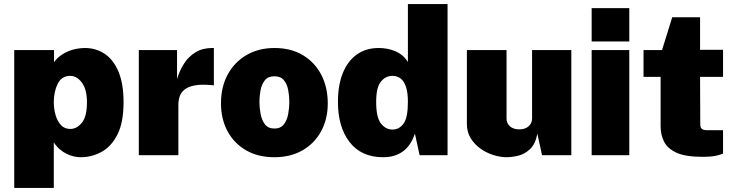

<svg xmlns="http://www.w3.org/2000/svg" viewBox="-20 -763 3610 944"><path d="M50 161V-517H245.5V-457Q260 -477 278.8 -490.5Q297.5 -504 318 -512Q338.5 -520 359 -523.5Q379.5 -527 397.5 -527Q451.5 -527 494.5 -498.5Q537.5 -470 562.5 -410.8Q587.5 -351.5 587.5 -260Q587.5 -161.5 557.8 -102.2Q528 -43 479.8 -16.5Q431.5 10 376.5 10Q360.5 10 342.8 6Q325 2 307.2 -6.8Q289.5 -15.5 273.5 -29.2Q257.5 -43 244.5 -63V161ZM325.5 -129Q358 -129 382.8 -159.8Q407.5 -190.5 407.5 -260Q407.5 -323 382.8 -356.5Q358 -390 325.5 -390Q283 -390 263.8 -351.2Q244.5 -312.5 244.5 -260Q244.5 -228.5 253 -198.2Q261.5 -168 279.2 -148.5Q297 -129 325.5 -129Z M662.5 0V-517H850.5V-374Q862.5 -415.5 884.8 -450.2Q907 -485 941.5 -506Q976 -527 1024 -527Q1027.5 -527 1029.5 -527Q1031.5 -527 1031.5 -527V-343Q1030 -343.5 1028.8 -343.5Q1027.5 -343.5 1025 -344Q970.5 -349.5 937.2 -343Q904 -336.5 886.5 -321.8Q869 -307 863 -287.8Q857 -268.5 857 -248V0Z M1328.5 10Q1248.5 10 1189.8 -24Q1131 -58 1098.8 -117.8Q1066.5 -177.5 1066.5 -255Q1066.5 -336.5 1100.2 -397.8Q1134 -459 1193.2 -493Q1252.5 -527 1329.5 -527Q1410.5 -527 1469.2 -491.8Q1528 -456.5 1559.8 -395Q1591.5 -333.5 1591.5 -255Q1591.5 -178 1559.2 -118.2Q1527 -58.5 1468 -24.2Q1409 10 1328.5 10ZM1329.5 -131Q1360.5 -131 1376.2 -152.2Q1392 -173.5 1397.2 -204Q1402.5 -234.5 1402.5 -262Q1402.5 -290 1397.2 -319.2Q1392 -348.5 1376.2 -368.2Q1360.5 -388 1329.5 -388Q1298 -388 1282.2 -368.2Q1266.5 -348.5 1261 -319.2Q1255.5 -290 1255.5 -262Q1255.5 -234.5 1261 -204Q1266.5 -173.5 1282.2 -152.2Q1298 -131 1329.5 -131Z M1863.5 10Q1756.5 10 1699 -64.2Q1641.5 -138.5 1641.5 -262Q1641.5 -343.5 1665.2 -403Q1689 -462.5 1734 -494.8Q1779 -527 1842.5 -527Q1862 -527 1882 -523.5Q1902 -520 1921.2 -512.2Q1940.5 -504.5 1957 -491.2Q1973.5 -478 1985.5 -458V-743H2180.5V0H2043L2020 -106Q2011 -79 1997.2 -57.5Q1983.5 -36 1964.2 -21Q1945 -6 1920 2Q1895 10 1863.5 10ZM1909.5 -126Q1943.5 -126 1964.5 -155.8Q1985.5 -185.5 1985.5 -262Q1985.5 -308 1976 -336.2Q1966.5 -364.5 1949.5 -377.2Q1932.5 -390 1909.5 -390Q1876.5 -390 1853 -362Q1829.5 -334 1829.5 -262Q1829.5 -185.5 1853 -155.8Q1876.5 -126 1909.5 -126Z M2471 10Q2439.5 10 2405.5 -0.8Q2371.5 -11.5 2342 -32.5Q2312.5 -53.5 2294 -83.8Q2275.5 -114 2275.5 -153V-517H2470.5V-180Q2470.5 -157.5 2487 -142.2Q2503.5 -127 2533 -127Q2562.5 -127 2579.2 -142.2Q2596 -157.5 2596 -180V-517H2789V0H2645L2622 -106Q2612.5 -54.5 2586 -29.8Q2559.5 -5 2527.8 2.5Q2496 10 2471 10Z M3074 -517V0H2889V-517ZM3074 -723V-559H2889V-723Z M3535 -385H3422L3423 -151Q3423 -139.5 3427.2 -133.5Q3431.5 -127.5 3438.5 -125.2Q3445.5 -123 3454 -123H3535V-8Q3524.5 -3 3501.5 2.5Q3478.5 8 3432 8Q3350.5 8 3306.2 -12.2Q3262 -32.5 3245 -66.5Q3228 -100.5 3228 -142V-385H3144V-517H3235L3285 -678H3422V-518H3535Z"/></svg>

Font: Public Sans Black
Style: Regular
Weight: 900
Designer: The Public Sans Project Authors: Dan O. Williams and USWDS (Libre Franklin designed by Pablo Impallari and Rodrigo Fuenz
Version: Version 1.007